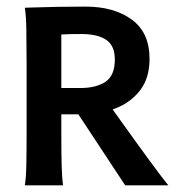

<svg xmlns="http://www.w3.org/2000/svg" viewBox="-20 -558 545 578"><path d="M54.7 0Q58.6 -22 59.3 -63.5Q60.1 -105 60.1 -159.2V-366.2Q60.1 -419.9 59.3 -466.3Q58.6 -512.7 54.7 -534.7Q54.7 -534.7 82.8 -535.6Q110.8 -536.6 153.1 -537.4Q195.3 -538.1 237.8 -538.1Q323.2 -538.1 376.7 -499Q430.2 -460 430.2 -380.9Q430.2 -322.8 401.6 -285.9Q373 -249 326.9 -231.4Q280.8 -213.9 228.5 -213.9H164.6V-159.2Q164.6 -105 165.5 -63.2Q166.5 -21.5 169.9 0ZM356.9 0 203.6 -232.4 302.7 -251.5Q302.7 -251.5 314.5 -235.1Q326.2 -218.8 345 -192.4Q363.8 -166 385.7 -135.7Q407.7 -105.5 428.5 -76.9Q449.2 -48.3 465.1 -27.6Q481 -6.8 486.8 0ZM164.6 -293H221.2Q269.5 -293 297.6 -311.8Q325.7 -330.6 325.7 -378.9Q325.7 -420.4 299.8 -438Q273.9 -455.6 225.1 -455.6Q203.6 -455.6 191.4 -455.3Q179.2 -455.1 164.6 -454.1Z"/></svg>

Font: Harmattan
Style: Bold
Weight: 700
Designer: George W. Nuss III and SIL International
Foundry: SIL International
Version: Version 4.000